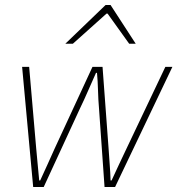

<svg xmlns="http://www.w3.org/2000/svg" viewBox="-20 -744 714 764"><path d="M112 0 68 -478H96L124 -154Q127 -121 130 -89.5Q133 -58 136 -26H140Q155 -58 169 -89.5Q183 -121 198 -154L348 -478H388L412 -154Q414 -121 416.5 -89.5Q419 -58 420 -26H424Q439 -58 453.5 -89.5Q468 -121 484 -154L638 -478H666L438 0H396L374 -312Q371 -347 370 -384Q369 -421 366 -454H362Q347 -421 331 -384Q315 -347 298 -312L154 0ZM240 -570 400 -724H420L520 -570H494L408 -690H404L270 -570Z"/></svg>

Font: Source Sans 3 ExtraLight
Style: Italic
Weight: 250
Italic angle: -11°
Designer: Paul D. Hunt
Foundry: Adobe
Version: Version 3.046;hotconv 1.0.118;makeotfexe 2.5.65603